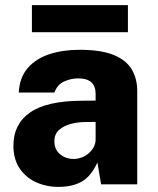

<svg xmlns="http://www.w3.org/2000/svg" viewBox="-20 -722 618 752"><path d="M209 10Q160.5 10 120.2 -8.8Q80 -27.5 56.2 -63.5Q32.5 -99.5 32.5 -151.5Q32.5 -236 97.8 -281.5Q163 -327 302 -327.5L354.5 -328V-354.5Q354.5 -385 337.2 -400.2Q320 -415.5 283 -415Q257.5 -414.5 231 -402.8Q204.5 -391 193 -359.5H53.5Q56.5 -418 88.2 -455Q120 -492 172.8 -509.5Q225.5 -527 291 -527Q375.5 -527 425 -506.8Q474.5 -486.5 496 -450.2Q517.5 -414 517.5 -365V0H376L361.5 -85.5Q336.5 -31 299.8 -10.5Q263 10 209 10ZM268 -99.5Q285 -99.5 300.5 -105.5Q316 -111.5 328 -122.2Q340 -133 347 -146Q354 -159 354.5 -174V-244.5L312.5 -244Q286.5 -244 258.8 -237Q231 -230 212 -213.8Q193 -197.5 193 -169Q193 -136.5 215.2 -118Q237.5 -99.5 268 -99.5ZM481 -702V-596H105V-702Z"/></svg>

Font: Public Sans Thin ExtraBold
Style: Regular
Weight: 800
Version: Version 1.007